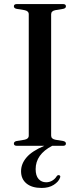

<svg xmlns="http://www.w3.org/2000/svg" viewBox="-20 -720 384 948"><path d="M232.5 -50.5Q232.5 -34 254 -30L293 -23.5Q305.5 -20.5 305.5 -11Q305.5 0 290.5 0H237.5Q156 42.5 156 115Q156 147.5 170.5 163.8Q185 180 208 180Q224 180 238 171.8Q252 163.5 260 150Q265.5 143 271.5 145Q281 147 276 158.5Q269 177.5 245.2 192.8Q221.5 208 185.5 208Q137.5 208 110.8 186Q84 164 84 125.5Q84 89 110.8 57.5Q137.5 26 198.5 0H64Q48.5 0 48.5 -11Q48.5 -20.5 61 -23.5L100.5 -30Q122 -34 122 -50.5V-649.5Q122 -666 100.5 -670L61 -676.5Q48.5 -679.5 48.5 -689Q48.5 -700 64 -700H290.5Q305.5 -700 305.5 -689Q305.5 -679.5 293 -676.5L254 -670Q232.5 -666 232.5 -649.5Z"/></svg>

Font: Fraunces 72pt S000
Style: Regular
Weight: 400
Version: Version 1.000; ttfautohint (v1.8.3)